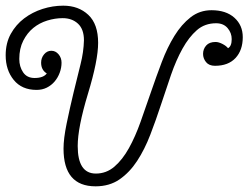

<svg xmlns="http://www.w3.org/2000/svg" viewBox="-40 -655 876 677"><path d="M720 -507Q731 -507 744.5 -500Q758 -493 764 -485Q777 -492 777 -517Q777 -539 762.5 -556Q748 -573 722 -573Q682 -573 654 -548.5Q626 -524 603.5 -483.5Q581 -443 563 -391Q545 -339 527.5 -285.5Q510 -232 490 -180Q470 -128 443.5 -87.5Q417 -47 381.5 -22.5Q346 2 297 2Q184 2 184 -131Q184 -166 195 -219.5Q206 -273 219.5 -329Q233 -385 244 -428.5Q255 -472 256 -513Q256 -552 235 -571.5Q214 -591 181 -591Q154 -591 126.5 -582.5Q99 -574 77.5 -556.5Q56 -539 42 -511.5Q28 -484 28 -447Q28 -420 41.5 -400Q55 -380 82 -380Q113 -380 125 -396Q105 -408 105 -434Q105 -451 115.5 -463.5Q126 -476 141 -476Q156 -476 166.5 -463.5Q177 -451 177 -434Q177 -416 170.5 -398.5Q164 -381 152.5 -367.5Q141 -354 125 -346Q109 -338 89 -338Q37 -338 8.5 -373Q-20 -408 -20 -460Q-20 -503 -2 -535.5Q16 -568 45 -590Q74 -612 110 -623.5Q146 -635 183 -635Q237 -635 271.5 -602.5Q306 -570 306 -504Q306 -442 270 -324Q234 -205 234 -140Q234 -43 298 -43Q335 -43 363.5 -67.5Q392 -92 414.5 -132.5Q437 -173 455.5 -225Q474 -277 492.5 -331Q511 -385 530.5 -436.5Q550 -488 575 -528.5Q600 -569 632 -594Q664 -619 706 -619Q757 -619 786.5 -592.5Q816 -566 816 -524Q816 -478 790.5 -450.5Q765 -423 718 -423Q697 -423 686.5 -436Q676 -449 676 -465Q676 -482 687 -494.5Q698 -507 720 -507Z"/></svg>

Font: Bonbon
Style: Regular
Weight: 400
Designer: Ksenia Erulevich
Foundry: Cyreal (www.cyreal.org)
Version: Version 1.000